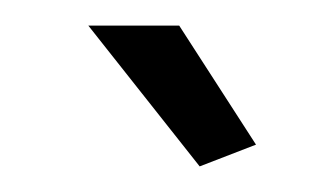

<svg xmlns="http://www.w3.org/2000/svg" viewBox="-20 -750 262 150"><path d="M49 -730H120L180 -637L136 -620Z"/></svg>

Font: Raleway Thin
Style: Regular
Weight: 400
Version: Version 4.026